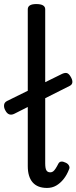

<svg xmlns="http://www.w3.org/2000/svg" viewBox="-42 -910 377 947"><path d="M190 17Q143 17 119 -10.5Q95 -38 95 -91V-864Q95 -877 105.5 -883.5Q116 -890 137 -890Q159 -890 170 -883.5Q181 -877 181 -864V-104Q181 -79 187 -69.5Q193 -60 206 -60Q214 -60 220 -64.5Q226 -69 232.5 -79Q239 -89 246 -103Q251 -112 260 -113Q269 -114 281 -108Q293 -103 298 -93.5Q303 -84 299 -76Q288 -47 271.5 -26.5Q255 -6 235 5.5Q215 17 190 17ZM29 -349Q15 -342 3.5 -346Q-8 -350 -16 -366Q-23 -378 -22 -391.5Q-21 -405 -7 -412L265 -546Q279 -552 288 -549.5Q297 -547 305 -534Q316 -517 315 -504.5Q314 -492 301 -486Z"/></svg>

Font: Playwrite AT
Style: Regular
Weight: 400
Designer: Veronika Burian, José Scaglione
Foundry: TypeTogether
Version: Version 1.002